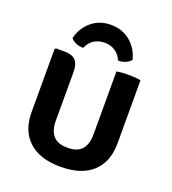

<svg xmlns="http://www.w3.org/2000/svg" viewBox="-141 -872 890 993"><g transform="rotate(20 304.5 -376.0)"><path d="M541 -200.5Q541 -98.5 479.8 -42.2Q418.5 14 304.5 14Q191 14 129.5 -42.2Q68 -98.5 68 -200.5V-548L73.5 -553.5H122.5Q161.5 -553.5 181.2 -534Q201 -514.5 201 -469V-201.5Q201 -149 225.5 -120Q250 -91 304.5 -91Q360 -91 384.2 -120Q408.5 -149 408.5 -201.5V-548.5Q424.5 -551.5 442 -552.5Q459.5 -553.5 473 -553.5Q485.5 -553.5 505.5 -552.5Q525.5 -551.5 541 -548ZM466.5 -633Q455 -619 435.8 -611.2Q416.5 -603.5 396.5 -604.5Q385 -634 360 -650.8Q335 -667.5 301 -667.5Q267 -667.5 242 -650.8Q217 -634 205.5 -604.5Q185.5 -603.5 166.2 -611.2Q147 -619 136 -633Q149.5 -690.5 193.5 -728Q237.5 -765.5 301 -765.5Q364.5 -765.5 408.5 -728Q452.5 -690.5 466.5 -633Z"/></g></svg>

Font: Signika SC SemiBold
Style: Regular
Weight: 600
Designer: Anna Giedryś
Foundry: Anna Giedryś
Version: Version 2.000; ttfautohint (v1.8.3) -l 8 -r 50 -G 200 -x 9 -